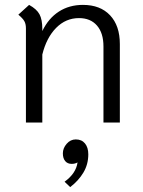

<svg xmlns="http://www.w3.org/2000/svg" viewBox="-20 -501 585 785"><path d="M470 -321V0H403V-311Q403 -366 376.5 -396.5Q350 -427 303 -427Q249 -427 209.5 -387Q170 -347 153 -278V0H86V-385Q86 -403 79.5 -414.5Q73 -426 55 -441L99 -481Q130 -464 141.5 -442.5Q153 -421 153 -383V-374Q178 -426 220.5 -453.5Q263 -481 319 -481Q390 -481 430 -438.5Q470 -396 470 -321ZM341 130Q341 171 321 204.5Q301 238 267 264L244 242Q291 208 297 163Q287 169 273 169Q256 169 246.5 157.5Q237 146 237 126Q237 105 252.5 87Q268 69 290 69Q314 69 327.5 85.5Q341 102 341 130Z"/></svg>

Font: KoHo
Style: Regular
Weight: 400
Version: Version 1.000; ttfautohint (v1.6)